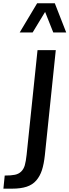

<svg xmlns="http://www.w3.org/2000/svg" viewBox="-39 -1110 416 1151"><path d="M79.1 -915.5 183.6 -1090.3H289.6L357.9 -915.5H280.3L231.4 -1038.6L156.7 -915.5ZM-18.6 21 -10.7 -57.6Q27.8 -57.6 50.3 -62.3Q72.8 -66.9 87.9 -81.5Q103 -96.2 109.6 -119.1Q116.2 -142.1 120.6 -182.6L186 -809.6H295.4L230 -180.2Q224.1 -126 212.4 -90.1Q200.7 -54.2 178.5 -28.3Q156.2 -2.4 120.8 9.3Q85.4 21 33.2 21Z"/></svg>

Font: Oswald
Style: Regular
Weight: 400
Designer: Vernon Adams
Foundry: Vernon Adams
Version: 3.0; ttfautohint (v0.94.23-7a4d-dirty) -l 8 -r 50 -G 200 -x 